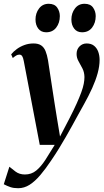

<svg xmlns="http://www.w3.org/2000/svg" viewBox="-61 -749 550 1014"><path d="M64.5 -427Q61 -445.5 55.8 -453Q50.5 -460.5 41.5 -460.5Q32.5 -460.5 24.5 -455.8Q16.5 -451 6.5 -442.5L-2 -462Q10.5 -477.5 28.5 -490.5Q46.5 -503.5 68.8 -511.5Q91 -519.5 116 -519.5Q141.5 -519.5 156.5 -509.2Q171.5 -499 179.5 -479.2Q187.5 -459.5 192.5 -431Q197 -401.5 202.8 -363.2Q208.5 -325 215 -283Q221.5 -241 227.8 -200Q234 -159 240 -124L256 -28L306.5 -125Q329 -169 344 -202.5Q359 -236 368.2 -261.2Q377.5 -286.5 381.2 -306Q385 -325.5 385 -342Q384.5 -368 374.2 -387.8Q364 -407.5 353.8 -425.5Q343.5 -443.5 343.5 -464Q343.5 -488.5 359 -504Q374.5 -519.5 396.5 -519.5Q420.5 -519.5 435.5 -507.5Q450.5 -495.5 457.8 -475.8Q465 -456 465 -432Q465 -400 454.8 -362.5Q444.5 -325 425.8 -283.5Q407 -242 381.5 -196.5Q366 -169 350.8 -141.2Q335.5 -113.5 320 -85Q304.5 -56.5 287.2 -26.8Q270 3 250.8 34.5Q231.5 66 209 99Q180 142.5 152 175.5Q124 208.5 95.5 226.8Q67 245 35 245Q11 245 -6 239.2Q-23 233.5 -41 224L-11.5 131.5Q0 141.5 20.8 157Q41.5 172.5 70.5 172.5Q105 172.5 130.2 151.8Q155.5 131 178.5 95.5Q201.5 60 228 16H149ZM183 -578.5Q156 -578.5 141.2 -597.8Q126.5 -617 126.5 -646Q126.5 -679.5 145.2 -704.2Q164 -729 196 -729Q227 -729 241 -709Q255 -689 255 -664Q255 -628.5 236 -603.5Q217 -578.5 183 -578.5ZM372.5 -578.5Q345.5 -578.5 330.8 -597.8Q316 -617 316 -646Q316 -679.5 334.8 -704.2Q353.5 -729 385.5 -729Q416.5 -729 430.5 -709Q444.5 -689 444.5 -664Q444.5 -628.5 425.5 -603.5Q406.5 -578.5 372.5 -578.5Z"/></svg>

Font: Merriweather 144pt SemiBold
Style: Italic
Weight: 600
Italic angle: -7.8°
Version: Version 2.101